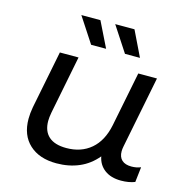

<svg xmlns="http://www.w3.org/2000/svg" viewBox="-108 -842 937 953"><g transform="rotate(15 360.0 -365.5)"><path d="M676 -84 667 -6Q636 6 596 6Q544 6 511.5 -18.5Q479 -43 471 -85Q433 -39 380.5 -16.5Q328 6 264 6Q176 6 125 -41Q74 -88 74 -172Q74 -200 80 -233L139 -530H235L176 -232Q171 -205 171 -187Q171 -135 201.5 -107.5Q232 -80 292 -80Q368 -80 418.5 -123Q469 -166 486 -249L542 -530H638L565 -162Q562 -147 562 -136Q562 -106 579 -90.5Q596 -75 628 -75Q654 -75 676 -84ZM194 -737H292L356 -607H279ZM368 -737H467L530 -607H453Z"/></g></svg>

Font: Montserrat Alternates Medium
Style: Italic
Weight: 500
Italic angle: -11.3°
Designer: Julieta Ulanovsky
Foundry: Julieta Ulanovsky
Version: Version 7.200